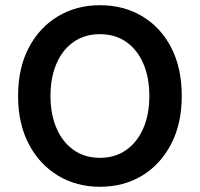

<svg xmlns="http://www.w3.org/2000/svg" viewBox="-20 -705 765 735"><path d="M362.5 10Q272.5 10 201.7 -32.9Q130.8 -75.8 90 -153.8Q49.2 -231.7 49.2 -337.5Q49.2 -444.2 90 -522.1Q130.8 -600 201.7 -642.5Q272.5 -685 362.5 -685Q453.3 -685 524.2 -642.9Q595 -600.8 635.4 -522.9Q675.8 -445 675.8 -337.5Q675.8 -231.7 635 -153.3Q594.2 -75 523.8 -32.5Q453.3 10 362.5 10ZM362.5 -100.8Q420 -100.8 462.5 -130.4Q505 -160 528.3 -213.3Q551.7 -266.7 551.7 -337.5Q551.7 -409.2 528.3 -462.5Q505 -515.8 462.5 -545Q420 -574.2 362.5 -574.2Q305 -574.2 262.5 -545Q220 -515.8 196.7 -462.5Q173.3 -409.2 173.3 -337.5Q173.3 -266.7 196.7 -213.3Q220 -160 262.5 -130.4Q305 -100.8 362.5 -100.8Z"/></svg>

Font: Funnel Sans SemiBold
Style: Regular
Weight: 600
Designer: NORD ID, Kristian Moeller
Foundry: Dicotype
Version: Version 1.000